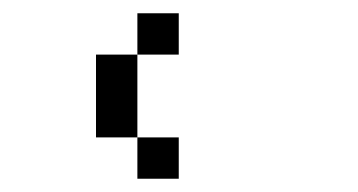

<svg xmlns="http://www.w3.org/2000/svg" viewBox="-20 -895 540 290"><path d="M250 -625V-687.5H187.5V-625ZM250 -812.5V-875H187.5V-812.5H125Q125 -812.5 125 -687.5H187.5Q187.5 -687.5 187.5 -812.5Z"/></svg>

Font: Unifont
Style: Regular
Weight: 500
Version: Version 15.1.04